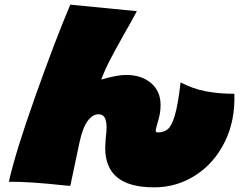

<svg xmlns="http://www.w3.org/2000/svg" viewBox="-20 -804 1040 825"><path d="M643 1Q536 1 484 -41.5Q432 -84 432 -169Q432 -179 434 -205Q438 -243 438 -256Q438 -284 430 -298.5Q422 -313 403 -313Q378 -313 356.5 -284Q335 -255 322 -194L282 -5Q268 -7 260 -7Q106 -24 18 -23Q46 -149 132 -391Q218 -633 282 -784L568 -756Q544 -710 514 -659Q475 -589 453.5 -548Q432 -507 415 -462Q482 -482 522 -482Q588 -482 629 -447Q670 -412 670 -353Q670 -330 666 -311Q662 -292 655 -269Q649 -247 649 -244Q649 -235 658 -235Q684 -235 701 -249Q718 -263 731.5 -309Q745 -355 756 -450Q809 -422 865.5 -411.5Q922 -401 987 -401Q991 -285 945.5 -193.5Q900 -102 819.5 -50.5Q739 1 643 1Z"/></svg>

Font: Mantou Sans
Style: Regular
Weight: 400
Designer: Mant0u / artakana
Foundry: Mant0u / artakana
Version: Version 1.001;October 22, 2023;FontCreator 14.0.0.2901 64-bi